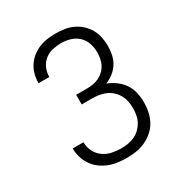

<svg xmlns="http://www.w3.org/2000/svg" viewBox="-175 -870 950 1005"><g transform="rotate(-30 300.0 -367.5)"><path d="M303 8Q276 8 249 4.5Q222 1 196.5 -9Q171 -19 149.5 -35Q128 -51 112.5 -73.5Q97 -96 89 -122Q81 -148 81 -175Q81 -176 81 -176Q81 -176 81 -177H146Q146 -177 146 -176.5Q146 -176 146 -176Q146 -147 159 -121Q172 -95 195 -78.5Q218 -62 246 -56Q274 -50 303 -50Q323 -50 343.5 -53.5Q364 -57 383 -65.5Q402 -74 417 -88.5Q432 -103 442 -121Q452 -139 456 -159.5Q460 -180 460 -201Q460 -222 456 -242.5Q452 -263 442 -281.5Q432 -300 416.5 -314.5Q401 -329 382 -337.5Q363 -346 342 -349.5Q321 -353 300 -353H237V-411H300Q319 -411 338 -414Q357 -417 374 -425Q391 -433 405 -446Q419 -459 428 -476Q437 -493 440.5 -511.5Q444 -530 444 -549Q444 -577 435 -604Q426 -631 405.5 -650Q385 -669 358 -677Q331 -685 303 -685Q277 -685 251 -679Q225 -673 204.5 -656.5Q184 -640 173 -615.5Q162 -591 162 -565Q162 -564 162 -563.5Q162 -563 162 -562H97Q97 -563 97 -564Q97 -565 97 -566Q97 -592 104 -617Q111 -642 125 -663Q139 -684 159 -700Q179 -716 203 -726Q227 -736 252 -739.5Q277 -743 303 -743Q330 -743 356.5 -739Q383 -735 407 -724Q431 -713 451.5 -694.5Q472 -676 485 -653Q498 -630 503.5 -603.5Q509 -577 509 -550Q509 -524 503.5 -497.5Q498 -471 484 -448.5Q470 -426 448.5 -409.5Q427 -393 403 -383Q430 -373 454.5 -355Q479 -337 495.5 -312.5Q512 -288 518.5 -258.5Q525 -229 525 -199Q525 -171 519 -142.5Q513 -114 499 -88.5Q485 -63 463 -44Q441 -25 415 -13Q389 -1 360 3.5Q331 8 303 8Z"/></g></svg>

Font: Iosevka Aile Custom Light
Style: Regular
Weight: 300
Designer: Belleve Invis
Foundry: Belleve Invis
Version: Version 17.0.2; ttfautohint (v1.8.3)